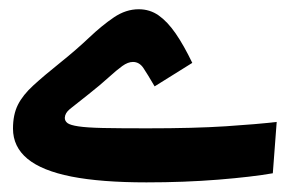

<svg xmlns="http://www.w3.org/2000/svg" viewBox="-20 -387 626 411"><path d="M293.5 3.4Q196.3 3.4 133.1 -9Q69.8 -21.5 38.8 -47.1Q7.8 -72.8 7.8 -111.8Q7.8 -141.6 18.3 -162.6Q28.8 -183.6 51.5 -204.3Q74.2 -225.1 110.8 -254.4Q143.1 -280.3 170.7 -306.4Q198.2 -332.5 223.9 -349.9Q249.5 -367.2 276.9 -367.2Q300.8 -367.2 319.6 -354Q338.4 -340.8 356 -315.4Q373.5 -290 391.6 -252.4L311 -202.1Q295.9 -228 287.1 -241.2Q278.3 -254.4 264.6 -254.4Q253.9 -254.4 241.7 -245.6Q229.5 -236.8 212.4 -221.2Q195.3 -205.6 169.4 -185.1Q140.1 -162.1 129.6 -153.6Q119.1 -145 118.7 -134.8Q118.7 -127.9 124.5 -123.5Q130.4 -119.1 147.9 -116.5Q165.5 -113.8 200.9 -113Q236.3 -112.3 295.4 -112.3Q396 -112.3 463.4 -116.7Q530.8 -121.1 572.3 -126L564 -16.1Q519.5 -8.3 447 -2.4Q374.5 3.4 293.5 3.4Z"/></svg>

Font: Cascadia Code Medium
Style: Regular
Weight: 500
Monospace: yes
Designer: Aaron Bell
Foundry: Saja Typeworks
Version: Version 2407.024